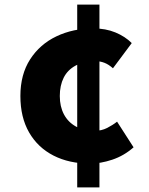

<svg xmlns="http://www.w3.org/2000/svg" viewBox="-20 -770 649 838"><path d="M373 -56Q282 -56 213.5 -91Q145 -126 107 -192Q69 -258 69 -351Q69 -445 111.5 -511Q154 -577 226.5 -611.5Q299 -646 388 -646Q441 -646 483.5 -628.5Q526 -611 555 -582L473 -472Q454 -489 435.5 -496Q417 -503 399 -503Q346 -503 310.5 -484Q275 -465 258 -431Q241 -397 241 -351Q241 -305 259 -271Q277 -237 311 -218Q345 -199 393 -199Q423 -199 447.5 -211.5Q472 -224 491 -239L563 -127Q521 -90 470 -73Q419 -56 373 -56ZM317 48V-750H414V48Z"/></svg>

Font: Noto Sans JP Thin Black
Style: Regular
Weight: 900
Version: Version 2.004-H2;hotconv 1.0.118;makeotfexe 2.5.65603